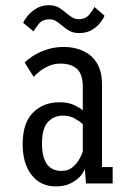

<svg xmlns="http://www.w3.org/2000/svg" viewBox="-20 -688 490 720"><path d="M189 11Q132 11 98.5 -31.8Q65 -74.5 65 -147.5Q65 -227.5 104 -266Q143 -304.5 203 -304.5Q237.5 -304.5 260.5 -293Q283.5 -281.5 290.5 -274V-361.5Q290.5 -410.5 268.2 -430Q246 -449.5 206.5 -449.5Q181.5 -449.5 160.8 -439.8Q140 -430 125.8 -418Q111.5 -406 106.5 -399.5L72.5 -453.5Q80.5 -462.5 101.2 -476.5Q122 -490.5 152.5 -501.2Q183 -512 219.5 -512Q258 -512 290.8 -497.5Q323.5 -483 343 -452Q362.5 -421 362.5 -371V-61.5H402.5V0H302.5L298 -55Q295 -43.5 281.8 -28Q268.5 -12.5 245.5 -0.8Q222.5 11 189 11ZM210.5 -47Q236.5 -47 253.2 -61.8Q270 -76.5 279 -94Q288 -111.5 290.5 -119.5V-222Q283.5 -230 263 -242.2Q242.5 -254.5 216.5 -254.5Q182 -254.5 159.8 -230.5Q137.5 -206.5 137.5 -150Q137.5 -47 210.5 -47ZM277 -564Q253.5 -564 238.5 -573.2Q223.5 -582.5 211.5 -593Q201 -602 190.2 -608.8Q179.5 -615.5 165 -615.5Q139.5 -615.5 125.5 -598.5Q111.5 -581.5 106 -570L67 -602.5Q70 -611 82.2 -626.8Q94.5 -642.5 115.2 -655.5Q136 -668.5 163 -668.5Q186 -668.5 201 -659.2Q216 -650 228 -639.5Q239 -630.5 250 -623.2Q261 -616 275.5 -616Q300.5 -616 314.8 -633.2Q329 -650.5 334 -662L372 -629Q369 -620.5 357.8 -605Q346.5 -589.5 326.5 -576.8Q306.5 -564 277 -564Z"/></svg>

Font: Trispace Condensed Light
Style: Regular
Weight: 300
Width: 3
Designer: Tyler Finck
Foundry: Etcetera Type Company
Version: Version 1.210; ttfautohint (v1.8.3)